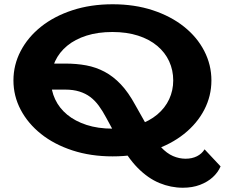

<svg xmlns="http://www.w3.org/2000/svg" viewBox="-20 -720 1054 900"><path d="M837 160Q781 160 727.5 138Q674 116 625.5 67Q577 18 535 -63L478 -168Q461 -200 443 -224.5Q425 -249 403 -265.5Q381 -282 352 -291Q323 -300 286 -300H194V-422H286Q339 -422 384.5 -413.5Q430 -405 470.5 -383.5Q511 -362 546.5 -324.5Q582 -287 614 -228L680 -111Q707 -60 734.5 -30.5Q762 -1 791 11.5Q820 24 850 24Q880 24 903 12.5Q926 1 939 -20L1014 60Q1002 88 977.5 110.5Q953 133 917.5 146.5Q882 160 837 160ZM508 13Q405 13 319.5 -15Q234 -43 172.5 -92Q111 -141 77 -205.5Q43 -270 43 -343Q43 -416 77 -481Q111 -546 172.5 -595Q234 -644 319.5 -672Q405 -700 508 -700Q611 -700 696 -672Q781 -644 842.5 -595Q904 -546 937.5 -481Q971 -416 971 -343Q971 -270 937.5 -205.5Q904 -141 842.5 -92Q781 -43 696 -15Q611 13 508 13ZM507 -117Q574 -117 627 -134.5Q680 -152 717 -183Q754 -214 773 -255Q792 -296 792 -343Q792 -391 773 -432.5Q754 -474 717 -505Q680 -536 627 -553Q574 -570 507 -570Q439 -570 385.5 -553Q332 -536 295 -505.5Q258 -475 238.5 -433.5Q219 -392 219 -343Q219 -296 238.5 -254.5Q258 -213 295 -182.5Q332 -152 385.5 -134.5Q439 -117 507 -117Z"/></svg>

Font: BioRhyme SemiExpanded ExtraBold
Style: Regular
Weight: 800
Width: 6
Designer: Aoife Mooney
Foundry: Aoife Mooney Type
Version: Version 1.600;gftools[0.9.33]